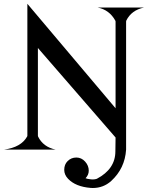

<svg xmlns="http://www.w3.org/2000/svg" viewBox="-20 -777 797 997"><path d="M0 0Q89.8 -11.7 121.1 -68.4L122.1 -72.3V-757.3L580.1 -214.8V-665.5L579.1 -669.4Q547.9 -726.1 487.3 -737.8H727.5Q662.1 -724.1 635.7 -669.9L634.8 -665.5V0Q628.4 97.7 557.6 162.6Q517.1 199.2 461.9 199.2Q456.5 199.2 450.2 198.7Q372.6 192.4 333.5 151.4Q313.5 130.4 313.5 105Q313.5 77.1 331.1 59.6Q349.6 41 376.5 41Q402.8 41 421.9 62Q440.9 83 440.9 109.4Q440.9 130.9 424.3 148.4Q430.7 151.9 452.1 154.3Q468.8 156.2 482.9 151.4Q579.1 100.6 579.1 8.8Q579.1 7.8 580.1 -63L176.8 -527.8V-72.3L177.7 -67.9Q204.1 -13.7 269.5 0Z"/></svg>

Font: Modern Antiqua
Style: Regular
Weight: 500
Version: Version 1.0